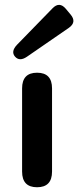

<svg xmlns="http://www.w3.org/2000/svg" viewBox="-20 -788 329 808"><path d="M136 0Q73 0 73 -66V-416Q73 -482 136 -482Q199 -482 199 -416V-66Q199 0 136 0ZM93 -549Q62 -528 43 -550Q25 -571 51 -599L201 -753Q230 -783 257 -751L277 -727Q304 -695 270 -671Z"/></svg>

Font: Zen Maru Gothic Black
Style: Regular
Weight: 900
Designer: Yoshimichi Ohira
Foundry: Positype
Version: Version 1.001